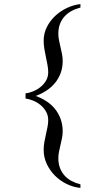

<svg xmlns="http://www.w3.org/2000/svg" viewBox="-20 -715 519 951"><path d="M378.4 215.8Q343.3 212.4 310.3 196.3Q277.3 180.2 252.2 155Q227.1 129.9 211.7 97.2Q196.3 64.5 196.3 27.8Q196.3 8.3 199.7 -11.2Q203.1 -30.8 207.5 -49.6Q211.9 -68.4 215.3 -86.2Q218.8 -104 218.8 -120.1Q218.8 -143.6 208 -162.4Q197.3 -181.2 180.7 -194.8Q164.1 -208.5 144.3 -216.6Q124.5 -224.6 106.4 -227.1V-252.4Q124 -254.4 143.8 -262.5Q163.6 -270.5 180.2 -283.7Q196.8 -296.9 207.8 -315.4Q218.8 -334 218.8 -356.9Q218.8 -374 215.3 -392.8Q211.9 -411.6 207.5 -431.9Q203.1 -452.1 199.7 -472.9Q196.3 -493.7 196.3 -514.2Q196.3 -549.3 211.9 -580.6Q227.5 -611.8 253.2 -636Q278.8 -660.2 311.5 -675.5Q344.2 -690.9 378.4 -694.8V-677.7Q354 -671.4 334 -660.4Q314 -649.4 299.6 -633.5Q285.2 -617.7 277.1 -596.4Q269 -575.2 269 -548.3Q269 -531.2 272.5 -514.4Q275.9 -497.6 279.8 -481Q283.7 -464.4 287.1 -447.5Q290.5 -430.7 290.5 -413.1Q290.5 -380.4 280.5 -353.3Q270.5 -326.2 252.7 -304.4Q234.9 -282.7 210.2 -266.4Q185.5 -250 156.7 -239.7Q186 -229.5 210.7 -213.1Q235.4 -196.8 252.9 -174.8Q270.5 -152.8 280.5 -125Q290.5 -97.2 290.5 -64.5Q290.5 -47.4 287.1 -30.8Q283.7 -14.2 279.8 2.2Q275.9 18.6 272.5 35.2Q269 51.8 269 68.8Q269 95.7 277.1 116.9Q285.2 138.2 299.6 154.3Q314 170.4 334 181.2Q354 191.9 378.4 198.2Z"/></svg>

Font: Doulos SIL
Style: Regular
Weight: 400
Designer: Walt Agee, Victor Gaultney, Peter Martin, Debbi Hosken
Foundry: SIL International
Version: Version 4.110; 2011; Maintenance release